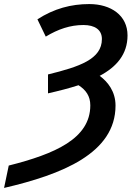

<svg xmlns="http://www.w3.org/2000/svg" viewBox="-71 -744 647 944"><path d="M-28 70 -51 180C233 114 497 10 497 -225C497 -294 459 -342 419 -371C502 -415 556 -477 556 -570C556 -668 475 -724 368 -724C279 -724 195 -702 113 -649L154 -564C215 -601 275 -621 339 -621C395 -621 430 -598 430 -552C430 -453 320 -416 165 -378V-285C218 -297 269 -310 315 -325C351 -302 373 -272 373 -226C373 -62 198 13 -28 70Z"/></svg>

Font: Noto Sans SemiCondensed SemiBold
Style: Italic
Weight: 600
Width: 4
Italic angle: -12°
Designer: Monotype Design Team
Foundry: Monotype Imaging Inc.
Version: Version 2.013